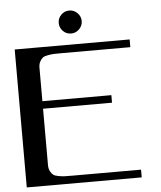

<svg xmlns="http://www.w3.org/2000/svg" viewBox="-61 -988 872 1040"><g transform="rotate(-5 375.0 -467.5)"><path d="M354.5 -934.6Q379.9 -934.6 398.4 -916Q417 -897.5 417 -872.1Q417 -846.7 398.4 -828.1Q379.9 -809.6 354.5 -809.6Q328.1 -809.6 310.1 -828.1Q292 -846.7 292 -872.1Q292 -897.5 310.1 -916Q328.1 -934.6 354.5 -934.6ZM667 -750V-708H292Q264.6 -708 251.5 -707.5Q238.3 -707 218.8 -703.6Q199.2 -700.2 190.4 -693.4Q181.6 -686.5 174.3 -672.9Q167 -659.2 167 -639.6V-458H542V-417H167V-110.4Q167 -90.8 174.3 -77.1Q181.6 -63.5 190.4 -56.6Q199.2 -49.8 218.8 -46.4Q238.3 -43 251.5 -42.5Q264.6 -42 292 -42H667V0H42V-750Z"/></g></svg>

Font: okolaks
Style: Bold
Weight: 600
Width: 8
Version: Version 000.6.0